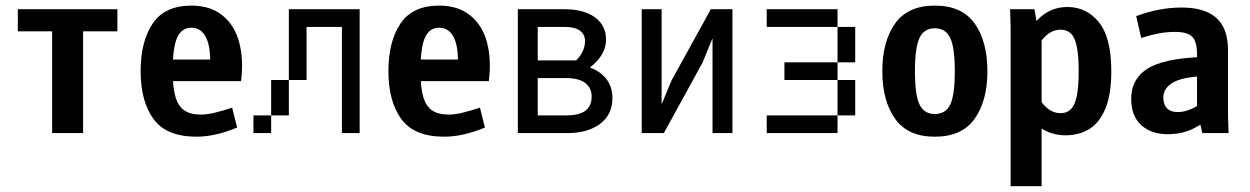

<svg xmlns="http://www.w3.org/2000/svg" viewBox="-20 -470 4415 678"><path d="M273.4 -359.4V0H164.1V-359.4H43V-437.5H394.5V-359.4Z M656.2 -450.2Q722.7 -450.2 765.6 -415.5Q808.6 -380.9 824.7 -320.3Q840.8 -259.8 831.1 -183.6H537.1V-259.8H759.8L720.7 -218.8Q726.6 -294.9 709.5 -333.5Q692.4 -372.1 656.2 -372.1Q621.1 -372.1 605.5 -336.9Q589.8 -301.8 589.8 -218.8Q589.8 -161.1 599.6 -127.9Q609.4 -94.7 630.9 -80.1Q652.3 -65.4 689.5 -65.4Q711.9 -65.4 739.7 -72.3Q767.6 -79.1 799.8 -89.8L817.4 -19.5Q739.3 12.7 673.8 12.7Q567.4 12.7 522 -49.8Q476.6 -112.3 476.6 -218.8Q476.6 -323.2 519 -386.7Q561.5 -450.2 656.2 -450.2Z M1125 -437.5V-375H1062.5V-437.5ZM1062.5 -437.5V-375H1000V-437.5ZM1187.5 -437.5V-375H1125V-437.5ZM1250 -437.5V-375H1187.5V-437.5ZM1250 -375V-312.5H1187.5V-375ZM1250 -312.5V-250H1187.5V-312.5ZM1250 -250V-187.5H1187.5V-250ZM1250 -187.5V-125H1187.5V-187.5ZM1250 -125V-62.5H1187.5V-125ZM1250 -62.5V0H1187.5V-62.5ZM937.5 -62.5V0H875V-62.5ZM1000 -125V-62.5H937.5V-125ZM1062.5 -375V-312.5H1000V-375ZM1062.5 -312.5V-250H1000V-312.5ZM1062.5 -250V-187.5H1000V-250ZM1000 -187.5V-125H937.5V-187.5Z M1531.2 -450.2Q1597.7 -450.2 1640.6 -415.5Q1683.6 -380.9 1699.7 -320.3Q1715.8 -259.8 1706.1 -183.6H1412.1V-259.8H1634.8L1595.7 -218.8Q1601.6 -294.9 1584.5 -333.5Q1567.4 -372.1 1531.2 -372.1Q1496.1 -372.1 1480.5 -336.9Q1464.8 -301.8 1464.8 -218.8Q1464.8 -161.1 1474.6 -127.9Q1484.4 -94.7 1505.9 -80.1Q1527.3 -65.4 1564.5 -65.4Q1586.9 -65.4 1614.7 -72.3Q1642.6 -79.1 1674.8 -89.8L1692.4 -19.5Q1614.3 12.7 1548.8 12.7Q1442.4 12.7 1397 -49.8Q1351.6 -112.3 1351.6 -218.8Q1351.6 -323.2 1394 -386.7Q1436.5 -450.2 1531.2 -450.2Z M1808.6 -437.5H1971.7Q2042 -437.5 2081.1 -408.7Q2120.1 -379.9 2120.1 -330.1Q2120.1 -266.6 2040 -214.8L1995.1 -238.3Q2021.5 -260.7 2033.7 -281.2Q2045.9 -301.8 2045.9 -325.2Q2045.9 -348.6 2027.8 -361.8Q2009.8 -375 1972.7 -375H1878.9V-256.8H2030.3V-240.2Q2082 -231.4 2112.3 -201.2Q2142.6 -170.9 2142.6 -124Q2142.6 -65.4 2099.1 -32.7Q2055.7 0 1982.4 0H1808.6ZM2069.3 -128.9Q2069.3 -159.2 2046.9 -176.8Q2024.4 -194.3 1977.5 -194.3H1878.9V-62.5H1978.5Q2026.4 -62.5 2047.9 -79.6Q2069.3 -96.7 2069.3 -128.9Z M2316.4 -437.5V0H2246.1V-437.5ZM2566.4 -437.5V0H2496.1V-437.5ZM2538.1 -437.5 2460.9 -249 2324.2 0H2274.4L2351.6 -186.5L2490.2 -437.5Z M2937.5 -62.5V0H2875V-62.5ZM2875 -62.5V0H2812.5V-62.5ZM2812.5 -62.5V0H2750V-62.5ZM2812.5 -437.5V-375H2750V-437.5ZM2875 -437.5V-375H2812.5V-437.5ZM2937.5 -437.5V-375H2875V-437.5ZM2812.5 -250V-187.5H2750V-250ZM2875 -250V-187.5H2812.5V-250ZM2937.5 -250V-187.5H2875V-250ZM3000 -375V-312.5H2937.5V-375ZM3000 -312.5V-250H2937.5V-312.5ZM3000 -187.5V-125H2937.5V-187.5ZM3000 -125V-62.5H2937.5V-125ZM2750 -62.5V0H2687.5V-62.5ZM2750 -437.5V-375H2687.5V-437.5Z M3095.7 -218.8Q3095.7 -323.2 3140.6 -386.7Q3185.5 -450.2 3281.2 -450.2Q3377 -450.2 3421.9 -386.7Q3466.8 -323.2 3466.8 -218.8Q3466.8 -114.3 3421.9 -50.8Q3377 12.7 3281.2 12.7Q3185.5 12.7 3140.6 -50.8Q3095.7 -114.3 3095.7 -218.8ZM3351.6 -218.7Q3351.6 -302.7 3335.3 -336.4Q3319.1 -370.1 3281.1 -370.1Q3243.2 -370.1 3227.1 -336.4Q3210.9 -302.7 3210.9 -218.7Q3210.9 -133.8 3227.2 -100.6Q3243.4 -67.4 3281.4 -67.4Q3319.3 -67.4 3335.4 -100.6Q3351.6 -133.8 3351.6 -218.7Z M3548.8 -374 3546.9 -437.5H3632.8L3648.4 -347.7H3658.2V187.5H3548.8ZM3577.1 -127.9 3633.8 -152.3Q3650.4 -113.3 3673.8 -91.8Q3697.3 -70.3 3725.6 -70.3Q3747.1 -70.3 3761.2 -84Q3775.4 -97.7 3782.2 -129.9Q3789.1 -162.1 3789.1 -218.8Q3789.1 -274.4 3782.2 -306.6Q3775.4 -338.9 3761.2 -352.1Q3747.1 -365.2 3725.6 -365.2Q3697.3 -365.2 3673.8 -344.2Q3650.4 -323.2 3633.8 -285.2L3587.9 -303.7Q3619.1 -381.8 3658.7 -413.6Q3698.2 -445.3 3749 -445.3Q3817.4 -445.3 3860.8 -391.1Q3904.3 -336.9 3904.3 -218.8Q3904.3 -137.7 3883.8 -87.4Q3863.3 -37.1 3827.1 -14.6Q3791 7.8 3742.2 7.8Q3691.4 7.8 3649.9 -21.5Q3608.4 -50.8 3577.1 -127.9Z M4128.9 -357.4Q4099.6 -357.4 4069.8 -351.6Q4040 -345.7 4009.8 -335.9L3992.2 -413.1Q4074.2 -443.4 4152.3 -443.4Q4234.4 -443.4 4275.4 -406.7Q4316.4 -370.1 4316.4 -292V-62.5L4318.4 0H4225.6L4207 -83V-278.3Q4207 -323.2 4189.9 -340.3Q4172.9 -357.4 4128.9 -357.4ZM4087.9 -125Q4087.9 -101.6 4100.6 -87.9Q4113.3 -74.2 4139.6 -74.2Q4162.1 -74.2 4187.5 -85.4Q4212.9 -96.7 4252 -124L4255.9 -127L4282.2 -73.2Q4281.2 -72.3 4279.3 -71.3Q4231.4 -34.2 4192.4 -15.1Q4153.3 3.9 4103.5 3.9Q4044.9 3.9 4009.8 -28.3Q3974.6 -60.5 3974.6 -120.1Q3974.6 -198.2 4043.5 -233.9Q4112.3 -269.5 4268.6 -269.5V-202.1Q4169.9 -202.1 4128.9 -182.1Q4087.9 -162.1 4087.9 -125Z"/></svg>

Font: Sudo Var
Style: Regular
Weight: 400
Monospace: yes
Designer: Jens Kutilek
Foundry: Jens Kutilek
Version: Version 0.065;FEAKit 1.0